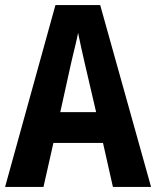

<svg xmlns="http://www.w3.org/2000/svg" viewBox="-20 -735 614 755"><path d="M424 0 385 -173H190L151 0H0L198 -715H374L574 0ZM314 -483Q306 -517 299.5 -547Q293 -577 287 -606Q284 -589 278.5 -566Q273 -543 267.5 -520.5Q262 -498 259 -484L217 -294H358Z"/></svg>

Font: Noto Sans Malayalam Condensed
Style: Bold
Weight: 700
Width: 3
Designer: Jelle Bosma - Monotype Design Team
Foundry: Monotype Imaging Inc.
Version: Version 2.104; ttfautohint (v1.8.4.7-5d5b)